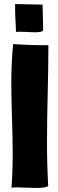

<svg xmlns="http://www.w3.org/2000/svg" viewBox="-20 -927 288 952"><path d="M59 -769C90 -771 127 -767 155 -767C174 -767 189 -769 194 -776C194 -816 191 -887 191 -904L55 -907C54 -846 59 -808 59 -769ZM37 4C42 3 51 2 62 2C88 2 127 5 160 5C188 5 211 3 219 -5C215 -77 213 -150 213 -224C213 -382 220 -543 220 -699V-703H196C136 -703 110 -705 86 -706C77 -706 52 -709 45 -708V-706C39 -644 36 -581 36 -516C36 -401 43 -283 43 -164C43 -108 41 -52 37 4Z"/></svg>

Font: HEYCLAY
Style: Regular
Weight: 400
Designer: Marcelo Magalhaes
Foundry: Marcelo Magalhães
Version: Version 1.300;hotconv 1.0.109;makeotfexe 2.5.65596